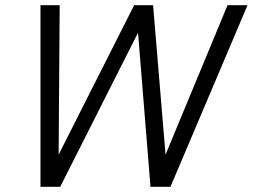

<svg xmlns="http://www.w3.org/2000/svg" viewBox="-20 -720 974 740"><path d="M136 0V-700H210L206 -124L497 -700H570L618 -124L857 -700H934L637 0H560L512 -594L212 0Z"/></svg>

Font: Red Hat Text VF
Style: Italic
Weight: 300
Italic angle: -12°
Designer: Pentagram, MCKL
Foundry: Pentagram, MCKL
Version: Version 1.023